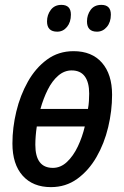

<svg xmlns="http://www.w3.org/2000/svg" viewBox="-20 -758 509 788"><path d="M189 10Q115 10 73 -37Q31 -84 31 -169Q31 -234 47 -300.5Q63 -367 94.5 -423Q126 -479 173 -513.5Q220 -548 282 -548Q357 -548 398.5 -500.5Q440 -453 440 -369Q440 -303 424 -236Q408 -169 376 -113.5Q344 -58 297 -24Q250 10 189 10ZM341 -311Q344 -327 345 -343.5Q346 -360 346 -374Q346 -420 328 -444.5Q310 -469 274 -469Q244 -469 219 -447.5Q194 -426 176 -390Q158 -354 146 -311ZM197 -69Q229 -69 255 -93.5Q281 -118 299.5 -157Q318 -196 328 -239H131Q128 -219 126.5 -199.5Q125 -180 125 -164Q125 -69 197 -69ZM378 -628Q337 -628 337 -670Q337 -697 352 -717.5Q367 -738 396 -738Q435 -738 435 -698Q435 -667 418.5 -647.5Q402 -628 378 -628ZM215 -628Q173 -628 173 -670Q173 -697 188.5 -717.5Q204 -738 232 -738Q271 -738 271 -698Q271 -667 255 -647.5Q239 -628 215 -628Z"/></svg>

Font: Noto Sans Condensed Medium
Style: Italic
Weight: 500
Width: 3
Italic angle: -12°
Designer: Monotype Design Team
Foundry: Monotype Imaging Inc.
Version: Version 2.013; ttfautohint (v1.8.4.7-5d5b)